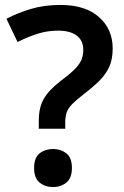

<svg xmlns="http://www.w3.org/2000/svg" viewBox="-20 -744 501 777"><path d="M137 -256Q137 -308 156.5 -343Q176 -378 226 -417Q260 -442 279.5 -461Q299 -480 308 -498.5Q317 -517 317 -542Q317 -580 290.5 -600Q264 -620 215 -620Q171 -620 131 -607Q91 -594 51 -574L6 -668Q52 -692 105.5 -708Q159 -724 225 -724Q325 -724 380.5 -675Q436 -626 436 -548Q436 -505 422.5 -474.5Q409 -444 383 -418Q357 -392 319 -363Q288 -339 271.5 -322Q255 -305 249.5 -288Q244 -271 244 -248V-223H137ZM118 -64Q118 -106 140.5 -123.5Q163 -141 195 -141Q226 -141 248.5 -123.5Q271 -106 271 -64Q271 -23 248.5 -5Q226 13 195 13Q163 13 140.5 -5Q118 -23 118 -64Z"/></svg>

Font: Noto Sans Gujarati UI SemiBold
Style: Regular
Weight: 600
Designer: Jelle Bosma - Monotype Design Team, Universal Thirst
Foundry: Monotype Imaging Inc.
Version: Version 2.106; ttfautohint (v1.8.4.7-5d5b)